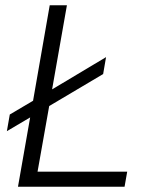

<svg xmlns="http://www.w3.org/2000/svg" viewBox="-20 -706 546 726"><path d="M48 0H451L461 -57H122L166 -305L370 -426L381 -490L177 -368L233 -686H168L105 -325L17 -273L6 -210L94 -262Z"/></svg>

Font: Archivo ExtraLight
Style: Italic
Weight: 200
Italic angle: -10°
Designer: Hector Gatti
Foundry: Omnibus-Type
Version: Version 2.001